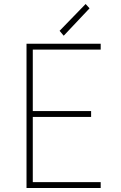

<svg xmlns="http://www.w3.org/2000/svg" viewBox="-20 -938 602 958"><path d="M112.3 0V-719.7H482.4V-690.4H143.6V-383.8H434.6V-354.5H143.6V-29.3H482.4V0ZM297.9 -759.8 277.3 -784.2 407.2 -918 426.8 -896.5Z"/></svg>

Font: Reddit Mono ExtraLight
Style: Regular
Weight: 250
Monospace: yes
Designer: Stephen Hutchings
Foundry: Reddit
Version: Version 1.014